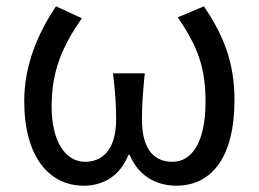

<svg xmlns="http://www.w3.org/2000/svg" viewBox="-20 -577 822 610"><path d="M246 13C307 13 361 -17 388 -85H392C420 -17 478 13 540 13C652 13 725 -77 725 -259C725 -385 686 -470 628 -557L545 -522C607 -430 633 -365 633 -254C633 -124 589 -63 528 -63C476 -63 431 -94 431 -198C431 -243 434 -286 440 -344H339C346 -286 349 -243 349 -198C349 -97 302 -63 250 -63C189 -63 144 -126 144 -239C144 -353 179 -431 240 -519L158 -557C101 -472 57 -371 57 -256C57 -76 138 13 246 13Z"/></svg>

Font: Source Han Sans CN Regular
Style: Regular
Weight: 400
Designer: Ryoko NISHIZUKA (kana & ideographs); Paul D. Hunt (Latin, Greek & Cyrillic); Wenlong ZHANG (bopomofo); Sandoll Communica
Foundry: Adobe Systems Incorporated
Version: Version 1.004;PS 1.004;hotconv 1.0.82;makeotf.lib2.5.63406